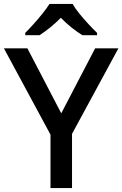

<svg xmlns="http://www.w3.org/2000/svg" viewBox="-20 -961 625 981"><path d="M293 -382 466 -714H585L348 -277V0H238V-273L0 -714H120ZM351 -941Q363 -919 385.5 -891.5Q408 -864 432.5 -837.5Q457 -811 476 -793V-781H401Q375 -797 346 -820Q317 -843 291 -870Q264 -843 236 -820.5Q208 -798 182 -781H109V-793Q128 -812 151.5 -838Q175 -864 197 -891.5Q219 -919 233 -941Z"/></svg>

Font: Noto Sans Javanese Medium
Style: Regular
Weight: 500
Version: Version 2.004